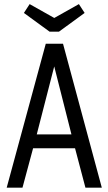

<svg xmlns="http://www.w3.org/2000/svg" viewBox="-20 -896 516 917"><path d="M12 0.2H87.4L138 -187.8H338.4L388 0.2H466.2L281 -687H198.6ZM155.6 -254.2 239 -578.8 321.2 -254.2ZM261.4 -744.6 384.2 -834.2 356.8 -876.4 239.2 -810.2 121.6 -876.4 94.2 -834.2 217 -744.6Z"/></svg>

Font: Secuela Light
Style: Regular
Weight: 300
Designer: Fernando Haro
Foundry: deFharo
Version: Version 1.708